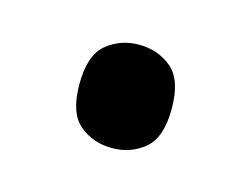

<svg xmlns="http://www.w3.org/2000/svg" viewBox="-38 -178 309 237"><g transform="rotate(15 117.0 -59.0)"><path d="M117 7Q93 7 75.5 -7.5Q58 -22 58 -59Q58 -96 75.5 -110.5Q93 -125 117 -125Q141 -125 158.5 -110.5Q176 -96 176 -59Q176 -22 158.5 -7.5Q141 7 117 7Z"/></g></svg>

Font: Noto Serif SemiCondensed
Style: Regular
Weight: 400
Width: 4
Designer: Monotype Design Team
Foundry: Monotype Imaging Inc.
Version: Version 2.013